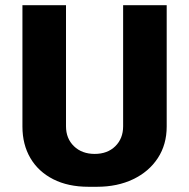

<svg xmlns="http://www.w3.org/2000/svg" viewBox="-20 -706 725 736"><path d="M319 10Q241 10 184 -19Q127 -48 96.5 -100Q66 -152 66 -221V-686H233V-222Q233 -175 263.5 -145.5Q294 -116 343 -116Q392 -116 422 -145.5Q452 -175 452 -222V-686H619V-221Q619 -152 585 -100Q551 -48 490.5 -19Q430 10 352 10Z"/></svg>

Font: Chivo Medium
Style: Bold
Weight: 700
Version: Version 2.002